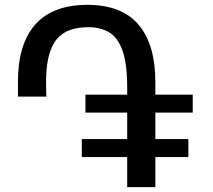

<svg xmlns="http://www.w3.org/2000/svg" viewBox="-20 -763 879 791"><path d="M340 -743Q482 -743 551 -661Q620 -579 620 -426V8H504V-401Q504 -500 484.8 -554.2Q465.5 -608.5 429.5 -629.8Q393.5 -651 344 -651Q302.5 -651 269.5 -639.8Q236.5 -628.5 213.5 -601Q190.5 -573.5 179.2 -524.8Q168 -476 170 -401L171 -365H54V-424Q53.5 -499.5 70.5 -558.5Q87.5 -617.5 122.5 -658.8Q157.5 -700 211.8 -721.5Q266 -743 340 -743ZM332 -299V-373H774V-299ZM317 -116V-190H756V-116Z"/></svg>

Font: Tracken
Style: Regular
Weight: 400
Designer: Eben Sorkin
Foundry: Eben Sorkin
Version: Version 2.001